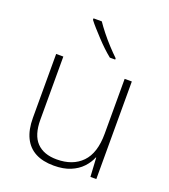

<svg xmlns="http://www.w3.org/2000/svg" viewBox="-141 -868 864 980"><g transform="rotate(20 291.0 -378.0)"><path d="M264 10Q204 10 163.5 -11.5Q123 -33 102 -76Q81 -119 81 -183V-530H120V-187Q120 -104 158 -64.5Q196 -25 267 -25Q354 -25 403.5 -76Q453 -127 453 -232V-530H492V0H460L454 -103H452Q440 -73 415.5 -47Q391 -21 353.5 -5.5Q316 10 264 10ZM243 -766Q257 -745 279.5 -716.5Q302 -688 327.5 -660.5Q353 -633 374 -613V-606H345Q325 -622 304.5 -641.5Q284 -661 264.5 -682Q245 -703 227.5 -722.5Q210 -742 198 -758V-766Z"/></g></svg>

Font: Noto Sans Symbols ExtraLight
Style: Regular
Weight: 250
Version: Version 2.002